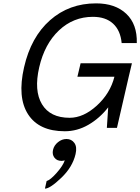

<svg xmlns="http://www.w3.org/2000/svg" viewBox="-20 -760 833 1141"><path d="M375 66Q405 66 422 89.5Q439 113 429 156Q411 233 344 297Q277 361 247 361L257 316Q280 309 317 267Q354 225 365 193Q354 196 345 196Q318 196 303.5 177Q289 158 295 131Q301 104 324.5 85Q348 66 375 66ZM123 -360Q164 -540 277.5 -640Q391 -740 551 -740Q665 -740 730.5 -678Q796 -616 793 -504H703Q696 -579 652 -619.5Q608 -660 532 -660Q416 -660 330.5 -579.5Q245 -499 213 -360Q181 -221 229.5 -140.5Q278 -60 394 -60Q476 -60 555.5 -132.5Q635 -205 660 -304H440L459 -384H764L745 -304L675 0H615L623 -122Q572 -57 505.5 -18.5Q439 20 365 20Q212 20 147 -80.5Q82 -181 123 -360Z"/></svg>

Font: Miedinger
Style: Italic
Weight: 400
Italic angle: -13°
Version: Version 001.000